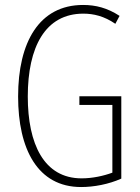

<svg xmlns="http://www.w3.org/2000/svg" viewBox="-20 -837 565 774"><path d="M300 -449V-414H433V-141C398 -128 353 -118 309 -118C157 -118 92 -257 92 -448C92 -647 162 -782 316 -782C357 -782 400 -772 445 -741L462 -773C413 -805 366 -817 315 -817C138 -817 53 -667 53 -448C53 -237 131 -83 307 -83C358 -83 418 -94 469 -117V-449Z"/></svg>

Font: Noto Sans Kannada UI ExtraCondensed ExtraLight
Style: Regular
Weight: 200
Width: 2
Designer: Jelle Bosma - Monotype Design Team
Foundry: Monotype Imaging Inc.
Version: Version 2.005